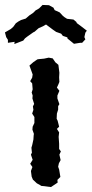

<svg xmlns="http://www.w3.org/2000/svg" viewBox="-58 -742 371 776"><path d="M67 -51 73 -67 64 -80 74 -96 67 -117 71 -125 69 -145 72 -155 77 -178 78 -194 79 -201 73 -218 74 -230 81 -245V-269L72 -283L77 -298L75 -312L80 -322L73 -344L74 -356L70 -368L74 -381L72 -405L64 -414L72 -428L74 -441L61 -477L77 -491L93 -502L99 -503L120 -505L139 -509L155 -506L166 -490L178 -480L182 -448L181 -429L182 -411L178 -401L172 -388L182 -375L174 -356V-344L182 -321L177 -313V-299L172 -283L171 -262L175 -254L181 -230L172 -221L181 -207L179 -189L181 -161V-140L188 -130L182 -117L187 -95L180 -82L177 -68L181 -57L186 -27L174 -15L175 -4L148 14L107 9L106 7L91 -1L75 -16L70 -28ZM0 -564 1 -573 -26 -569V-581L-33 -592L-38 -611L-14 -625L-4 -634L6 -648L16 -655L27 -661L46 -667L61 -680L76 -690L86 -700L100 -708L114 -722L140 -721L158 -711L163 -701L183 -692L196 -678L202 -673L213 -666L239 -663L251 -653L252 -649L267 -638L293 -618L287 -610L283 -592L287 -583L274 -569H266L241 -565L225 -578L215 -586L214 -591L196 -597L189 -606L169 -613L156 -622L128 -643L116 -636L98 -628L82 -614L76 -611L52 -594L43 -587L36 -578Z"/></svg>

Font: Winky Rough
Style: Regular
Weight: 400
Designer: Simon Atzbach
Foundry: typofactur
Version: Version 1.206